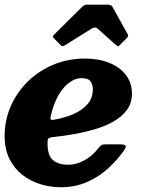

<svg xmlns="http://www.w3.org/2000/svg" viewBox="-31 -790 639 828"><path d="M-11 -203.5Q-11 -271.5 15.5 -332Q42 -392.5 89 -438.5Q136 -484.5 199 -511Q262 -537.5 335.5 -537.5Q394.5 -537.5 440.2 -519Q486 -500.5 512 -466.5Q538 -432.5 538 -386Q538 -344.5 515.5 -314.8Q493 -285 455.8 -264.5Q418.5 -244 372.8 -231Q327 -218 279.8 -210.2Q232.5 -202.5 191 -198Q180.5 -196.5 177.2 -192Q174 -187.5 174 -175Q173.5 -119.5 197.2 -99.5Q221 -79.5 263.5 -79.5Q297.5 -79.5 332.8 -98.5Q368 -117.5 394.5 -152.5Q400.5 -160 405.8 -163.8Q411 -167.5 425.5 -167.5H486Q506 -167.5 510 -162Q514 -156.5 504.5 -142.5Q476.5 -102 437.2 -65.5Q398 -29 346.2 -5.8Q294.5 17.5 230.5 17.5Q186.5 17.5 143.8 4.5Q101 -8.5 66 -35.5Q31 -62.5 10 -104.2Q-11 -146 -11 -203.5ZM200.5 -273.5Q245.5 -281 283.8 -297.2Q322 -313.5 345.5 -340Q369 -366.5 369.5 -405Q369.5 -424.5 359.5 -438.8Q349.5 -453 321.5 -453Q281 -453 244.8 -412.5Q208.5 -372 189 -295Q185.5 -281 187 -276.2Q188.5 -271.5 200.5 -273.5ZM229.5 -596.5 201 -625.5Q196 -631 196.8 -633.5Q197.5 -636 203.5 -642L324.5 -761.5Q330.5 -767.5 336.2 -768.8Q342 -770 353 -770H432Q448.5 -770 453.5 -761.5L520 -642Q524.5 -635 516 -626L486 -596Q479.5 -589.5 477.2 -590.2Q475 -591 469.5 -595.5L390 -666.5Q379.5 -676 365 -667L247 -593.5Q240 -589.5 236.8 -591Q233.5 -592.5 229.5 -596.5Z"/></svg>

Font: Besley* Heavy
Style: Italic
Weight: 800
Italic angle: -13°
Designer: Owen Earl
Foundry: indestructible type*
Version: Version 3.000; ttfautohint (v1.8.3)